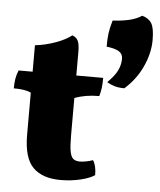

<svg xmlns="http://www.w3.org/2000/svg" viewBox="-53 -777 694 832"><g transform="rotate(5 294.0 -361.0)"><path d="M241 9Q162 9 121 -32Q80 -73 80 -174V-357Q64 -364 46 -366.5Q28 -369 5 -369Q5 -392 8 -410.5Q11 -429 19 -448H80V-563Q125 -568 169 -584Q213 -600 238 -620Q256 -613 263 -598.5Q270 -584 270 -550V-448H387Q387 -422 384.5 -403.5Q382 -385 377 -368Q346 -368 319.5 -363.5Q293 -359 270 -350V-186Q270 -140 274.5 -117Q279 -94 289.5 -86Q300 -78 317 -78Q329 -78 345 -81Q361 -84 374 -89Q389 -67 389 -25Q367 -10 326 -0.5Q285 9 241 9ZM532 -731Q561 -723 573.5 -702Q586 -681 586 -630Q586 -573 559 -514Q532 -455 482 -411Q458 -411 440.5 -416Q423 -421 406 -431Q438 -463 449.5 -487.5Q461 -512 461 -538Q461 -559 443.5 -569.5Q426 -580 390 -584Q390 -618 393 -641.5Q396 -665 406 -699Q446 -701 478 -708.5Q510 -716 532 -731Z"/></g></svg>

Font: Vollkorn Black
Style: Regular
Weight: 900
Designer: Friedrich Althausen
Foundry: Friedrich Althausen
Version: Version 5.000